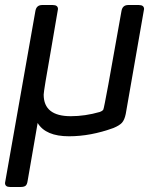

<svg xmlns="http://www.w3.org/2000/svg" viewBox="-34 -525 628 765"><path d="M48 220H6Q-14 220 -14 204L107 -481Q111 -505 134 -505H176Q197 -505 197 -489L170 -331Q140 -162 140 -148Q140 -62 248 -62Q305 -62 364 -79Q373 -82 377.5 -88Q382 -94 450 -481Q454 -505 477 -505H519Q540 -505 540 -489L467 -71Q462 -47 452 -36Q442 -25 418 -15Q327 18 241 18Q148 18 116 -35L76 196Q74 210 68 215Q62 220 48 220Z"/></svg>

Font: YamahaIndonesia935. App
Style: Italic
Weight: 400
Italic angle: -10°
Designer: Dalton Maag Ltd
Foundry: Dalton Maag Ltd
Version: Version 1.002; January 01, 2024; Regular/Italic